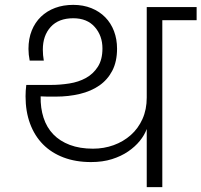

<svg xmlns="http://www.w3.org/2000/svg" viewBox="-20 -769 828 789"><path d="M583 -239Q574 -214 554.5 -190Q535 -166 506.5 -146.5Q478 -127 440 -115Q402 -103 354 -103Q291 -103 241 -122Q191 -141 156.5 -176Q122 -211 103.5 -261Q85 -311 85 -373Q85 -396 88 -420H189Q227 -420 265 -426Q303 -432 333 -448.5Q363 -465 382 -494.5Q401 -524 401 -570Q401 -622 369.5 -658Q338 -694 281 -694Q221 -694 188.5 -658.5Q156 -623 156 -565Q156 -554 157 -542.5Q158 -531 160 -520H102Q97 -545 97 -568Q97 -610 110.5 -643.5Q124 -677 148.5 -700.5Q173 -724 206.5 -736.5Q240 -749 281 -749Q322 -749 355.5 -735.5Q389 -722 412.5 -698Q436 -674 448.5 -641Q461 -608 461 -569Q461 -516 441.5 -478.5Q422 -441 388 -417.5Q354 -394 308 -383Q262 -372 210 -372Q190 -372 174.5 -372Q159 -372 147 -373Q146 -325 159 -285Q172 -245 199 -217Q226 -189 267 -173.5Q308 -158 362 -158Q407 -158 447 -172.5Q487 -187 517.5 -214Q548 -241 565.5 -280Q583 -319 583 -368V-740H788V-686H647V0H583Z"/></svg>

Font: SVN-Poppins Light
Style: Regular
Weight: 300
Designer: Ninad Kale (Devanagari), Jonny Pinhorn (Latin)
Foundry: Indian Type Foundry
Version: Version 3.002 2017; ttfautohint (v1.8.3)